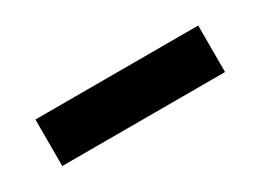

<svg xmlns="http://www.w3.org/2000/svg" viewBox="-21 -154 582 429"><g transform="rotate(-30 270.0 60.0)"><path d="M60 0H480V120H60Z"/></g></svg>

Font: SOV_raksil
Style: Book
Weight: 400
Version: Version 1.00